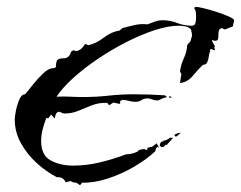

<svg xmlns="http://www.w3.org/2000/svg" viewBox="-20 -504 703 560"><path d="M213 36 203 29 194 28 185 24 172 28Q164 11 146 13Q115 -3 87 -28.5Q59 -54 41 -86.5Q23 -119 23 -156Q23 -164 26.5 -181.5Q30 -199 36.5 -214Q43 -229 53 -229Q61 -238 75.5 -256.5Q90 -275 106 -290Q122 -305 134 -305Q144 -305 143.5 -312.5Q143 -320 146 -327Q149 -334 167 -334Q175 -334 180.5 -340Q186 -346 187 -353L195 -358L199 -355Q209 -355 216.5 -361.5Q224 -368 228 -376L238 -372Q262 -378 283 -394.5Q304 -411 329 -415L337 -422Q355 -427 373 -431Q391 -435 410 -433Q421 -437 431.5 -441Q442 -445 454 -445Q476 -445 496.5 -437Q517 -429 539 -429Q548 -429 550 -437Q552 -445 552 -451Q552 -459 551.5 -466.5Q551 -474 546 -481L551 -484Q557 -484 574 -480Q591 -476 611 -469.5Q631 -463 646 -456.5Q661 -450 663 -445L659 -427L636 -418L627 -422Q618 -420 617.5 -410.5Q617 -401 616.5 -393Q616 -385 608 -385Q607 -385 604.5 -385.5Q602 -386 599 -387L598 -385L607 -369L605 -365L607 -360L605 -357L596 -361L592 -359L593 -354Q590 -349 589 -339.5Q588 -330 584.5 -322.5Q581 -315 572 -315Q558 -302 542.5 -283Q527 -264 505 -262V-263L509 -288L505 -295Q507 -314 516 -333.5Q525 -353 526 -373L536 -384Q536 -387 538 -392.5Q540 -398 540 -400Q540 -405 539 -409.5Q538 -414 537 -418Q531 -425 521 -427Q511 -429 501 -429Q471 -429 431 -416Q391 -403 348 -381Q305 -359 265 -332Q225 -305 193.5 -276.5Q162 -248 145 -222Q165 -223 184.5 -222Q204 -221 223 -221Q260 -221 296.5 -225Q333 -229 370 -229Q415 -229 461 -226L467 -221L454 -217Q450 -215 446 -213Q442 -211 438 -211Q431 -211 424 -214Q417 -217 410 -217Q400 -217 392.5 -212Q385 -207 375 -207Q366 -207 357 -209.5Q348 -212 338 -213L330 -209L331 -203L328 -201L311 -205L298 -197L293 -204H287Q266 -204 247 -196.5Q228 -189 209 -181Q190 -173 169 -173H166L153 -178Q146 -178 143 -171Q140 -164 140 -158L129 -170L121 -159L115 -160Q109 -144 104.5 -127Q100 -110 100 -93Q100 -51 128 -36Q156 -21 193 -21Q233 -21 272 -30.5Q311 -40 348 -54Q358 -54 367 -56.5Q376 -59 383 -63V-65Q390 -69 402 -69L407 -66L410 -69V-73L424 -76L437 -86L444 -73L438 -76L433 -66L434 -64Q409 -40 371.5 -18Q334 4 293.5 17Q253 30 217 29L218 32ZM475 -219 473 -220 474 -224 482 -220ZM493 -105 489 -109V-111Q497 -116 507 -117Q501 -110 493 -105ZM451 -75 446 -79Q446 -85 449.5 -89Q453 -93 459 -91L455 -93Q468 -95 475 -102H485L467 -82V-81L463 -82L458 -76Z"/></svg>

Font: Kolker Brush
Style: Regular
Weight: 400
Designer: Robert E. Leuschke
Foundry: Robert E. Leuschke
Version: Version 1.010; ttfautohint (v1.8.3)